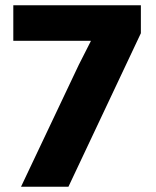

<svg xmlns="http://www.w3.org/2000/svg" viewBox="-20 -713 595 733"><path d="M280.7 -465.3 326.5 -555.5V-557.3H30.8V-693H517.8V-586.2L241.2 0H60.2Z"/></svg>

Font: Murecho Thin
Style: Regular
Weight: 100
Designer: Neil Summerour
Foundry: Positype
Version: Version 1.010